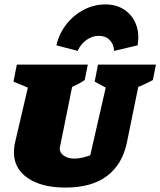

<svg xmlns="http://www.w3.org/2000/svg" viewBox="-20 -836 725 868"><path d="M276 12Q168 12 105.5 -31Q43 -74 43 -147Q43 -158 44.5 -170Q46 -182 46 -183L106 -440L41 -467L56 -544H377L363 -474Q348 -464 336 -457.5Q324 -451 306 -443L251 -171Q250 -167 250 -167Q250 -167 250 -164Q250 -145 269 -132Q288 -119 316 -119Q336 -119 355.5 -124Q375 -129 388 -134L458 -440L408 -467L423 -544H685L671 -474Q659 -468 651.5 -464Q644 -460 634 -455.5Q624 -451 605 -443L554 -193Q534 -94 464.5 -41Q395 12 276 12ZM456 -816Q507 -816 543 -791.5Q579 -767 595 -725.5Q611 -684 602 -631L496 -606Q494 -637 475.5 -655.5Q457 -674 427 -674Q397 -674 371 -655.5Q345 -637 331 -606L235 -631Q247 -684 280 -726Q313 -768 359 -792Q405 -816 456 -816Z"/></svg>

Font: Piazzolla SC Black
Style: Italic
Weight: 900
Italic angle: -11.3°
Designer: Juan Pablo del Peral
Foundry: Huerta Tipografica
Version: Version 1.330